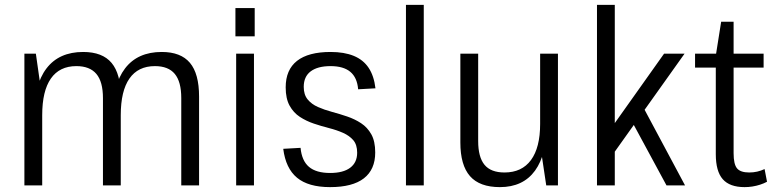

<svg xmlns="http://www.w3.org/2000/svg" viewBox="-20 -760 3168 787"><path d="M723 -358Q723 -425 696.5 -457Q670 -489 615 -489Q546 -489 510.5 -438Q475 -387 475 -288L441 -221V-282Q441 -412 492.5 -479.5Q544 -547 643 -547Q721 -547 758.5 -502.5Q796 -458 796 -364V0H723ZM80 -540H127L153 -357V0H80ZM402 -358Q402 -425 375 -457Q348 -489 293 -489Q224 -489 188.5 -438Q153 -387 153 -288L120 -221L119 -282Q119 -412 170.5 -479.5Q222 -547 321 -547Q400 -547 437.5 -502Q475 -457 475 -364V0H402Z M1021 -540V0H948V-540ZM1024 -727V-611H945V-727Z M1333 7Q1244 7 1197.5 -31.5Q1151 -70 1141 -150L1212 -154Q1217 -101 1246.5 -76Q1276 -51 1333 -51Q1387 -51 1415.5 -72.5Q1444 -94 1444 -134Q1444 -167 1428 -185.5Q1412 -204 1386 -215.5Q1360 -227 1328.5 -235Q1297 -243 1266 -253.5Q1235 -264 1209 -281Q1183 -298 1167 -327Q1151 -356 1151 -402Q1151 -474 1197.5 -510.5Q1244 -547 1335 -547Q1391 -547 1430 -531Q1469 -515 1491 -482Q1513 -449 1519 -398L1448 -394Q1444 -442 1416 -465.5Q1388 -489 1335 -489Q1282 -489 1253.5 -467.5Q1225 -446 1225 -404Q1225 -372 1241 -352.5Q1257 -333 1283 -321.5Q1309 -310 1340.5 -301.5Q1372 -293 1403 -282.5Q1434 -272 1460 -255Q1486 -238 1502 -209.5Q1518 -181 1518 -135Q1518 -65 1471.5 -29Q1425 7 1333 7Z M1717 -740V0H1644V-740Z M1940 -182Q1940 -116 1966 -84.5Q1992 -53 2048 -53Q2119 -53 2156.5 -104Q2194 -155 2194 -252L2222 -319V-258Q2222 -128 2173 -60.5Q2124 7 2029 7Q1946 7 1906.5 -38Q1867 -83 1867 -176V-540H1940ZM2267 0H2219L2194 -167V-540H2267Z M2445 -178 2702 -540H2786L2472 -99ZM2427 -740H2500V0H2427ZM2560 -281 2611 -331 2788 0H2712Z M3032 7Q2971 7 2942.5 -25.5Q2914 -58 2914 -128V-532L2936 -671H2987V-132Q2987 -87 3001 -70Q3015 -53 3051 -53Q3068 -53 3083.5 -56.5Q3099 -60 3114 -67L3124 -15Q3111 -8 3095.5 -3Q3080 2 3064 4.5Q3048 7 3032 7ZM2829 -540H3110V-483H2829Z"/></svg>

Font: Pathway Extreme SemiCondensed Light
Style: Regular
Weight: 300
Width: 4
Version: Version 1.001;gftools[0.9.26]